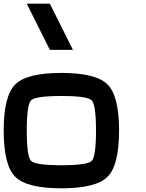

<svg xmlns="http://www.w3.org/2000/svg" viewBox="-20 -1020 790 1040"><path d="M500 -312.5Q500 -453.1 476.6 -476.6Q453.1 -500 312.5 -500Q171.9 -500 148.4 -476.6Q125 -453.1 125 -312.5Q125 -171.9 148.4 -148.4Q171.9 -125 312.5 -125Q453.1 -125 476.6 -148.4Q500 -171.9 500 -312.5ZM625 -312.5Q625 -125 562.5 -62.5Q500 0 312.5 0Q125 0 62.5 -62.5Q0 -125 0 -312.5Q0 -500 62.5 -562.5Q125 -625 312.5 -625Q500 -625 562.5 -562.5Q625 -500 625 -312.5ZM250 -1000 375 -750H250L125 -1000Z"/></svg>

Font: CraftyPE
Style: Regular
Weight: 400
Designer: Erek Butcher
Foundry: Haunted Coop
Version: Version 0.018;April 4, 2024;FontCreator 15.0.0.2962 64-bit